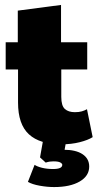

<svg xmlns="http://www.w3.org/2000/svg" viewBox="-20 -574 405 777"><path d="M229 10Q141 10 97 -30.5Q53 -71 53 -159V-293H3V-403H52V-531L227 -554V-403H333V-293H228V-182Q228 -146 242.5 -133Q257 -120 283 -120Q300 -120 311.5 -123.5Q323 -127 332 -132L355 -19Q336 -7 302.5 1.5Q269 10 229 10ZM199 183Q171 183 140.5 177.5Q110 172 93 162L120 93Q130 100 150 105Q170 110 195 110Q232 110 232 93Q232 88 224 83.5Q216 79 196 79Q189 79 181.5 80Q174 81 165 84L142 63L155 -10H249L237 57L191 40Q202 36 214.5 34Q227 32 237 32Q287 32 314 50Q341 68 341 100Q341 138 302.5 160.5Q264 183 199 183Z"/></svg>

Font: Rokkitt SemiBold Black
Style: Regular
Weight: 900
Version: Version 3.103